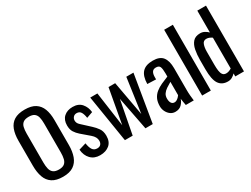

<svg xmlns="http://www.w3.org/2000/svg" viewBox="-63 -1427 2679 2047"><g transform="rotate(-30 1277.0 -404.0)"><path d="M270 9Q188 9 139 -23Q90 -55 69 -114.5Q48 -174 48 -254V-561Q48 -641 69.5 -698.5Q91 -756 139.5 -786.5Q188 -817 270 -817Q352 -817 400 -786Q448 -755 469.5 -698Q491 -641 491 -561V-253Q491 -174 469.5 -115Q448 -56 400 -23.5Q352 9 270 9ZM270 -80Q315 -80 338 -98.5Q361 -117 369 -150.5Q377 -184 377 -229V-584Q377 -629 369 -661.5Q361 -694 338 -711.5Q315 -729 270 -729Q225 -729 201.5 -711.5Q178 -694 170 -661.5Q162 -629 162 -584V-229Q162 -184 170 -150.5Q178 -117 201.5 -98.5Q225 -80 270 -80Z M727 8Q656 8 613 -36.5Q570 -81 564 -154L653 -181Q661 -126 680 -98.5Q699 -71 736 -71Q765 -71 780 -87.5Q795 -104 795 -132Q795 -178 748 -218L649 -303Q619 -329 598.5 -361Q578 -393 578 -444Q578 -512 619 -549Q660 -586 727 -586Q799 -586 837 -541.5Q875 -497 881 -434L805 -407Q799 -452 783 -479.5Q767 -507 731 -507Q705 -507 689.5 -489.5Q674 -472 674 -448Q674 -433 680.5 -418.5Q687 -404 703 -390L805 -296Q836 -268 861.5 -232Q887 -196 887 -140Q887 -66 842.5 -29Q798 8 727 8Z M1034 0 941 -578H1029L1089 -152L1166 -578H1248L1325 -154L1385 -578H1473L1377 0H1287L1208 -408L1130 0Z M1653 8Q1619 8 1593 -11.5Q1567 -31 1552 -61.5Q1537 -92 1537 -126Q1537 -180 1555 -217Q1573 -254 1604.5 -279.5Q1636 -305 1677.5 -324Q1719 -343 1765 -361V-402Q1765 -455 1755 -480.5Q1745 -506 1707 -506Q1674 -506 1660 -484Q1646 -462 1646 -424V-395L1540 -399Q1542 -495 1584 -540.5Q1626 -586 1714 -586Q1800 -586 1836 -539Q1872 -492 1872 -403V-139Q1872 -99 1875 -63.5Q1878 -28 1882 0H1784Q1781 -16 1776.5 -40.5Q1772 -65 1770 -85Q1760 -51 1731.5 -21.5Q1703 8 1653 8ZM1695 -84Q1711 -84 1725 -93Q1739 -102 1750 -113.5Q1761 -125 1765 -132V-296Q1732 -277 1704.5 -258.5Q1677 -240 1660.5 -216.5Q1644 -193 1644 -159Q1644 -124 1657 -104Q1670 -84 1695 -84Z M1985 0V-810H2092V0Z M2300 8Q2227 8 2191 -45.5Q2155 -99 2155 -227V-339Q2155 -405 2166 -461.5Q2177 -518 2207.5 -552Q2238 -586 2297 -586Q2326 -586 2350 -573Q2374 -560 2393 -541V-810H2500V0H2393V-37Q2374 -17 2351.5 -4.5Q2329 8 2300 8ZM2327 -76Q2359 -76 2393 -98V-477Q2379 -487 2362 -494.5Q2345 -502 2325 -502Q2288 -502 2275 -466.5Q2262 -431 2262 -381V-218Q2262 -178 2266.5 -145.5Q2271 -113 2285 -94.5Q2299 -76 2327 -76Z"/></g></svg>

Font: Oswald
Style: Regular
Weight: 400
Designer: Vernon Adams
Foundry: Vernon Adams
Version: Version 4.103; ttfautohint (v1.8.3)